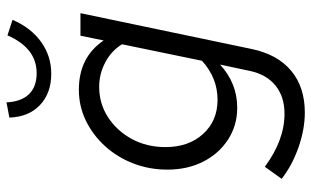

<svg xmlns="http://www.w3.org/2000/svg" viewBox="-208 -554 980 605"><g transform="rotate(-90 282.5 -251.0)"><path d="M231 219Q178 219 121 199Q64 179 22 146L60 93Q144 155 227 155Q281 155 316 126.5Q351 98 362 46L382 -48Q323 6 246 6Q190 6 145.5 -23Q101 -52 76 -101.5Q51 -151 51 -214Q51 -271 70.5 -321.5Q90 -372 125 -410.5Q160 -449 205.5 -471Q251 -493 303 -493Q405 -493 458 -415L473 -488H544L431 52Q414 133 362.5 176Q311 219 231 219ZM271 -56Q340 -56 394 -105L446 -357Q426 -390 389.5 -409.5Q353 -429 312 -429Q259 -429 216 -401Q173 -373 147.5 -326Q122 -279 122 -220Q122 -147 163.5 -101.5Q205 -56 271 -56ZM353 -580Q292 -580 254.5 -615.5Q217 -651 215 -712L263 -721Q265 -675 288.5 -650.5Q312 -626 355 -626Q434 -626 474 -718L523 -702Q498 -644 453.5 -612Q409 -580 353 -580Z"/></g></svg>

Font: Red Hat Text VF
Style: Italic
Weight: 400
Italic angle: -12°
Designer: Pentagram, MCKL
Foundry: Pentagram, MCKL
Version: Version 1.023